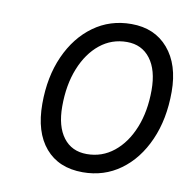

<svg xmlns="http://www.w3.org/2000/svg" viewBox="-66 -588 657 665"><g transform="rotate(10 263.0 -255.5)"><path d="M266.5 12Q182 12 135 -43Q88 -98 88 -197.5Q88 -292.5 121 -366Q154 -439.5 211.8 -481.2Q269.5 -523 344.5 -523Q426.5 -523 474.2 -467.2Q522 -411.5 522 -315.5Q522 -219.5 489.2 -145.5Q456.5 -71.5 399 -29.8Q341.5 12 266.5 12ZM269.5 -52.5Q323 -52.5 364.2 -85.5Q405.5 -118.5 429 -176.5Q452.5 -234.5 452.5 -309.5Q452.5 -380 422.5 -419.5Q392.5 -459 340 -459Q286.5 -459 245.5 -426Q204.5 -393 181 -334.8Q157.5 -276.5 157.5 -200.5Q157.5 -130.5 187 -91.5Q216.5 -52.5 269.5 -52.5Z"/></g></svg>

Font: Overpass Light
Style: Italic
Weight: 300
Italic angle: -10°
Designer: Delve Withrington, Dave Bailey, Thomas Jockin
Foundry: Delve Fonts LLC
Version: Version 4.000; ttfautohint (v1.8.3)